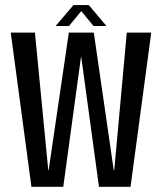

<svg xmlns="http://www.w3.org/2000/svg" viewBox="-20 -722 630 742"><path d="M101.5 0H224.5L293.5 -505.5L362.5 0H484.5L564.5 -596H470L421.5 -64.5H419.5L342.5 -596H246L168 -64.5H166.5L115 -596H21.5ZM195 -621.5H246.5L294 -679L341.5 -621.5H391.5L323 -702.5H264Z"/></svg>

Font: Anybody Condensed
Style: Regular
Weight: 400
Width: 3
Designer: Tyler Finck
Foundry: Etcetera Type Company
Version: Version 1.113;gftools[0.9.25]